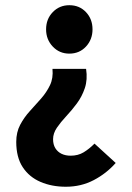

<svg xmlns="http://www.w3.org/2000/svg" viewBox="-20 -528 503 734"><path d="M231.7 185.9Q177.9 185.9 134.9 167.4Q91.9 149 67 111.3Q42.1 73.6 42.1 14.4Q42.1 -22.4 57.1 -50.8Q72 -79.1 94 -103.2Q116 -127.2 137 -151.1Q157.9 -174.9 171 -202.1Q184.1 -229.3 180.6 -264.8H309.1Q315.3 -223.7 304.3 -191.2Q293.4 -158.7 273.8 -132.4Q254.2 -106.1 233 -83.5Q211.9 -60.9 197.4 -39.6Q182.9 -18.3 182.9 4.2Q182.9 24.7 191.7 38.8Q200.5 52.8 215.4 60Q230.4 67.2 250.1 67.2Q278.3 67.2 299.7 54.3Q321.2 41.3 341.3 21L422.3 95Q386.9 135.1 338.5 160.5Q290.1 185.9 231.7 185.9ZM245 -323Q207.2 -323 181.7 -350Q156.2 -377 156.2 -415.7Q156.2 -455.2 181.7 -481.6Q207.2 -508.1 245 -508.1Q283.7 -508.1 308.7 -481.6Q333.7 -455.2 333.7 -415.7Q333.7 -377 308.7 -350Q283.7 -323 245 -323Z"/></svg>

Font: SourceSans3VF
Style: Regular
Weight: 200
Designer: Paul D. Hunt
Foundry: Adobe
Version: Version 3.052;hotconv 1.1.0;makeotfexe 2.6.0